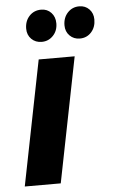

<svg xmlns="http://www.w3.org/2000/svg" viewBox="-54 -787 486 824"><g transform="rotate(-5 189.5 -375.0)"><path d="M19 0 126 -538H281L174 0ZM146 -612Q119 -612 101.5 -629.5Q84 -647 84 -674Q84 -707 104 -728.5Q124 -750 155 -750Q181 -750 198 -732Q215 -714 215 -686Q215 -654 195 -633Q175 -612 146 -612ZM310 -612Q284 -612 266.5 -629.5Q249 -647 249 -674Q249 -707 269 -728.5Q289 -750 319 -750Q345 -750 362 -732.5Q379 -715 379 -688Q379 -655 359.5 -633.5Q340 -612 310 -612Z"/></g></svg>

Font: Montserrat
Style: Bold Italic
Weight: 700
Italic angle: -11.3°
Designer: Julieta Ulanovsky
Foundry: Julieta Ulanovsky
Version: Version 9.000; ttfautohint (v1.8.4.7-5d5b)